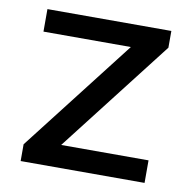

<svg xmlns="http://www.w3.org/2000/svg" viewBox="-66 -606 672 672"><g transform="rotate(10 270.0 -270.0)"><path d="M179.7 -80.1C334.6 -279.9 438.2 -413.4 490.2 -480.5V-540H49.8V-460H360.4C205.4 -260.1 101.9 -126.6 49.8 -59.6V0H490.2V-80.1Z"/></g></svg>

Font: Helmet
Style: Regular
Weight: 400
Designer: Carl Enlund
Version: 1.0